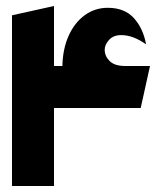

<svg xmlns="http://www.w3.org/2000/svg" viewBox="-20 -620 540 640"><path d="M20 0V-569L160 -600V-400H188Q189 -456 208.5 -500Q228 -544 262 -569Q296 -594 339 -594Q395 -594 426 -560Q457 -526 467 -472Q424 -503 384 -503Q358 -503 343.5 -487Q329 -471 329 -454Q329 -433 345.5 -416.5Q362 -400 398 -400H480L449 -260H160V0Z"/></svg>

Font: Reem Kufi
Style: Bold
Weight: 700
Designer: Khaled Hosny
Version: Version 1.001